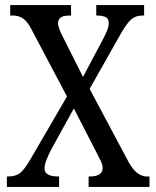

<svg xmlns="http://www.w3.org/2000/svg" viewBox="-20 -734 614 754"><path d="M7 0V-41H12Q43 -41 60.5 -56Q78 -71 101 -111L243 -355L103 -620Q88 -649 71 -661Q54 -673 31 -673H20V-714H259V-673H256Q227 -673 217.5 -664.5Q208 -656 208 -644Q208 -633 213.5 -618.5Q219 -604 229 -585L306 -432L386 -583Q395 -600 401 -615Q407 -630 407 -644Q407 -662 393.5 -667.5Q380 -673 360 -673H358V-714H546V-673H539Q513 -673 495.5 -658Q478 -643 454 -601L332 -385L487 -94Q504 -65 521.5 -53Q539 -41 555 -41H567V0H328V-41H332Q383 -41 383 -74Q383 -86 377.5 -98Q372 -110 355 -143L270 -308L180 -145Q171 -127 163 -107.5Q155 -88 155 -72Q155 -41 209 -41H212V0Z"/></svg>

Font: Noto Serif Tamil Condensed
Style: Regular
Weight: 400
Width: 3
Designer: Indian Type Foundry, Tom Grace, and the Monotype Design Team
Foundry: Monotype Imaging Inc.
Version: Version 2.004; ttfautohint (v1.8.4.7-5d5b)